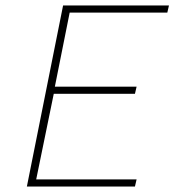

<svg xmlns="http://www.w3.org/2000/svg" viewBox="-20 -680 640 700"><path d="M78 0 210 -660H596L590 -634H234L180 -364H478L472 -338H176L112 -26H478L472 0Z"/></svg>

Font: Source Code Pro ExtraLight
Style: Italic
Weight: 200
Italic angle: -11°
Monospace: yes
Designer: Paul D. Hunt, Teo Tuominen
Foundry: Adobe Systems Incorporated
Version: Version 1.050;PS 1.000;hotconv 16.6.51;makeotf.lib2.5.65220